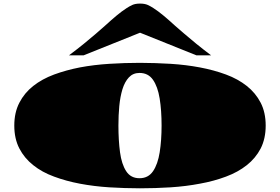

<svg xmlns="http://www.w3.org/2000/svg" viewBox="-20 -1001 1530 1049"><path d="M744.6 27.8Q702.6 27.8 660.9 26.4Q619.1 24.9 577.1 22.5Q493.2 17.1 417 2.7Q340.8 -11.7 275.4 -36.1Q209.5 -60.1 161.6 -98.6Q113.3 -136.7 85.7 -189.9Q58.1 -243.2 58.1 -314.9Q58.1 -386.7 85.9 -439.9Q113.3 -493.2 161.4 -531.2Q209.5 -569.3 275.4 -593.8Q341.8 -618.2 417 -632.8Q493.2 -647 576.9 -652.3Q660.6 -657.7 744.6 -657.7Q786.6 -657.7 828.6 -656.2Q870.6 -654.8 912.6 -652.3Q996.1 -647 1072.5 -632.6Q1148.9 -618.2 1214.8 -593.8Q1279.8 -569.8 1328.6 -531.2Q1376.5 -493.2 1404.1 -439.9Q1431.6 -386.7 1431.6 -314.9Q1431.6 -243.7 1404.3 -189.9Q1376.5 -136.7 1328.4 -98.6Q1280.3 -60.5 1214.8 -36.1Q1182.1 -23.9 1146.5 -14.2Q1110.8 -4.4 1072.8 2.4Q996.1 17.1 912.4 22.5Q828.6 27.8 744.6 27.8ZM742.2 -27.3Q790 -27.3 816.2 -65.7Q842.3 -104 852.5 -169.2Q862.8 -234.4 862.8 -314.9Q862.8 -397.9 852.3 -462.9Q841.8 -527.8 815.7 -565.2Q789.6 -602.5 742.2 -602.5Q707 -602.5 684.3 -578.4Q661.6 -554.2 648.9 -513.2Q636.7 -472.7 631.8 -422.1Q627 -371.6 627 -314.9Q627 -234.4 635.7 -169.2Q644.5 -104 669.4 -65.7Q694.3 -27.3 742.2 -27.3ZM356.9 -698.7Q379.9 -715.8 400.1 -731.7Q420.4 -747.6 438.5 -762.2Q474.6 -791.5 503.2 -816.2Q531.7 -840.8 554.7 -861.3Q587.9 -891.6 616.2 -915.3Q644.5 -939 672.4 -957Q686.5 -966.3 702.9 -973.9Q719.2 -981.4 745.1 -981.4Q771 -981.4 787.4 -973.9Q803.7 -966.3 817.9 -957Q845.7 -939 874 -915.3Q902.3 -891.6 935.5 -861.3L987.3 -816.4Q1016.1 -791.5 1052 -762.2Q1087.9 -732.9 1133.3 -698.7H1053.2L745.1 -822.3L437 -698.7Z"/></svg>

Font: Asset
Style: Regular
Weight: 400
Version: Version 1.003; ttfautohint (v1.8.4.7-5d5b)